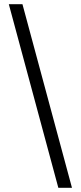

<svg xmlns="http://www.w3.org/2000/svg" viewBox="-20 -833 386 915"><path d="M87 -813 323 62H258L22 -813Z"/></svg>

Font: Sinter Normal
Style: Regular
Weight: 350
Foundry: Adobe & rsms
Version: Version 1.000